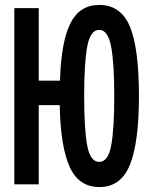

<svg xmlns="http://www.w3.org/2000/svg" viewBox="-20 -747 603 778"><path d="M38 0V-714H137V-420H223Q228 -579 265.5 -653Q303 -727 382 -727Q470 -727 506.5 -639Q543 -551 543 -358Q543 -170 506.5 -79.5Q470 11 383 11Q299 11 262 -71.5Q225 -154 222 -321H137V0ZM382 -91Q418 -91 430.5 -157Q443 -223 443 -358Q443 -493 430 -559.5Q417 -626 382 -626Q346 -626 333.5 -558.5Q321 -491 321 -359Q321 -222 333.5 -156.5Q346 -91 382 -91Z"/></svg>

Font: Noto Sans Mono SemiCondensed SemiBold
Style: Regular
Weight: 600
Width: 4
Designer: Monotype Design Team
Foundry: Monotype Imaging Inc.
Version: Version 2.014; ttfautohint (v1.8.4.7-5d5b)